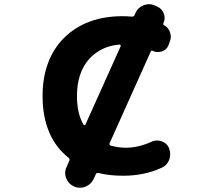

<svg xmlns="http://www.w3.org/2000/svg" viewBox="-20 -840 1040 905"><path d="M329.1 39.1Q302.7 27.3 292 0Q287.1 -12.7 287.1 -24.4Q287.1 -39.1 293.9 -52.7L306.6 -82Q310.5 -90.8 302.7 -96.7Q244.1 -143.6 213.9 -211.9Q180.7 -287.1 180.7 -387.7Q180.7 -473.6 206.1 -542Q231.4 -611.3 282.7 -662.1Q334 -712.9 403.3 -738.3Q471.7 -763.7 558.6 -763.7Q576.2 -763.7 600.6 -761.7Q610.4 -760.7 614.3 -768.6L618.2 -778.3Q629.9 -804.7 657.2 -815.4Q669.9 -820.3 682.6 -820.3Q696.3 -820.3 710.9 -813.5L719.7 -809.6Q743.2 -799.8 752 -776.4Q755.9 -765.6 755.9 -754.9Q755.9 -742.2 750 -730.5Q748 -724.6 752.9 -721.7Q774.4 -710 781.2 -687.5Q785.2 -676.8 785.2 -667Q785.2 -654.3 779.3 -641.6L774.4 -627Q765.6 -605.5 743.2 -597.7Q733.4 -594.7 723.6 -594.7Q710.9 -594.7 699.2 -600.6Q693.4 -603.5 690.4 -596.7L497.1 -166Q493.2 -156.2 502.9 -153.3Q535.2 -144.5 572.3 -143.6Q631.8 -143.6 694.3 -171.9Q707 -177.7 720.7 -177.7Q731.4 -177.7 742.2 -173.8Q766.6 -166 776.4 -142.6Q782.2 -127.9 782.2 -113.3Q782.2 -101.6 778.3 -88.9Q768.6 -61.5 743.2 -49.8Q660.2 -11.7 562.5 -11.7Q560.5 -11.7 558.6 -11.7Q495.1 -11.7 445.3 -24.4Q435.5 -27.3 431.6 -18.6L421.9 2.9Q409.2 29.3 382.8 40Q370.1 44.9 357.4 44.9Q342.8 44.9 329.1 39.1ZM548.8 -622.1Q548.8 -623 548.8 -624Q548.8 -626 547.9 -627.9Q545.9 -629.9 543 -629.9Q543 -629.9 543 -629.9Q459 -623 403.3 -565.4Q342.8 -500 342.8 -387.7Q342.8 -303.7 374 -252Q375 -250 377.9 -250Q377.9 -250 378.9 -250Q381.8 -250 382.8 -252.9Z"/></svg>

Font: Rounded-X Mgen+ 2m bold
Style: Bold
Weight: 700
Designer: [Source Han Sans]
Ryoko NISHIZUKA  (kana & ideographs); Paul D. Hunt (Latin, Greek & Cyrillic); Wenlong ZHANG  (bopomofo
Version: Version 1.059.20150602